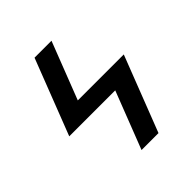

<svg xmlns="http://www.w3.org/2000/svg" viewBox="-200 -868 1001 1001"><g transform="rotate(-45 300.0 -367.5)"><path d="M394 0H269L392 -317H53L215 -735H340L217 -418H556Z"/></g></svg>

Font: Iosevka SS04 Extended Oblique
Style: Bold
Weight: 700
Width: 7
Italic angle: -9°
Monospace: yes
Designer: Belleve Invis
Foundry: Belleve Invis
Version: Version 19.0.0; ttfautohint (v1.8.4)